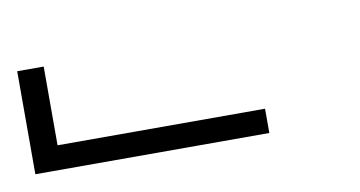

<svg xmlns="http://www.w3.org/2000/svg" viewBox="-450 -798 482 257"><g transform="rotate(-10 -209.0 -670.0)"><path d="M-418 -600V-740H-382V-633H-100V-600Z"/></g></svg>

Font: Iosevka Extralight
Style: Regular
Weight: 200
Monospace: yes
Designer: Belleve Invis
Foundry: Belleve Invis
Version: Version 32.0.1; ttfautohint (v1.8.4)